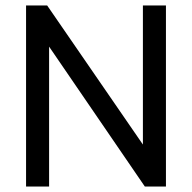

<svg xmlns="http://www.w3.org/2000/svg" viewBox="-20 -680 700 700"><path d="M75 0V-660H152L501 -153V-660H585V0H508L159 -510V0Z"/></svg>

Font: Lil Grotesk Medium
Style: Regular
Weight: 500
Designer: Bastien Sozeau
Foundry: NBR — Bastien Sozeau
Version: Version 3.003; ttfautohint (v1.8.4.7-5d5b);gftools[0.9.33]